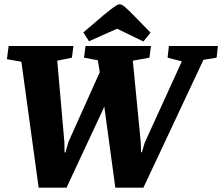

<svg xmlns="http://www.w3.org/2000/svg" viewBox="-20 -861 1029 889"><path d="M159 8 79 -575 12 -587 20 -648H320L313 -594L245 -580L278 -204L279 -155H283L297 -204L442 -527L433 -582L369 -594L376 -648H679L672 -594L595 -580L632 -199L633 -156H637L650 -200L822 -577L756 -594L762 -648H989L983 -594L922 -584L644 8H514L463 -367L288 8ZM644 -669 522 -728 392 -670 366 -711 461 -792Q477 -805 491 -816Q505 -827 516 -834Q527 -841 533 -841Q539 -841 545 -838Q551 -835 560 -827.5Q569 -820 583 -806L677 -710Z"/></svg>

Font: Faustina Light ExtraBold
Style: Italic
Weight: 800
Italic angle: -8°
Version: Version 1.200